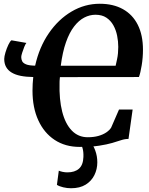

<svg xmlns="http://www.w3.org/2000/svg" viewBox="-20 -771 794 1022"><path d="M404 11Q327.5 11 271 -26.2Q214.5 -63.5 183.8 -130.8Q153 -198 153 -288.5Q153 -306.5 154 -325Q155 -343.5 157 -361Q119 -361.5 90.2 -367.2Q61.5 -373 42 -384.8Q22.5 -396.5 12.5 -414.5Q2.5 -432.5 2.5 -457Q2.5 -470 9 -491.8Q15.5 -513.5 24.5 -532.5Q33.5 -551.5 41 -556.5L120.5 -542.5Q115.5 -537 109.2 -521.5Q103 -506 98 -490.2Q93 -474.5 93 -467.5Q93 -455.5 98 -445.2Q103 -435 118.8 -428.5Q134.5 -422 167 -421.5Q189 -520 239.8 -594Q290.5 -668 360.8 -709.5Q431 -751 511 -751Q583 -751 634.5 -722.2Q686 -693.5 713.5 -638.8Q741 -584 741 -506Q741 -464 734.2 -423Q727.5 -382 719.5 -361L299 -360.5Q298.5 -355.5 298 -350.2Q297.5 -345 297.2 -340Q297 -335 297 -329.5Q294.5 -242 311 -177Q327.5 -112 362 -76.2Q396.5 -40.5 447 -40.5Q479 -40.5 503.8 -47.5Q528.5 -54.5 545.8 -66.2Q563 -78 571.5 -91.5L613.5 -188H686L664 -31.5Q644.5 -31.5 624.5 -24.8Q604.5 -18 577 -10Q549.5 -2 508 4.5Q466.5 11 404 11ZM595.5 -421Q599.5 -439 603 -455.2Q606.5 -471.5 608 -487.8Q609.5 -504 609.5 -521.5Q609.5 -550.5 603.5 -580.8Q597.5 -611 583.5 -636.2Q569.5 -661.5 546.2 -677Q523 -692.5 488 -692.5Q457.5 -692.5 428.5 -677.5Q399.5 -662.5 374.5 -630.2Q349.5 -598 331.2 -546.2Q313 -494.5 303.5 -421ZM358 231Q337.5 231 316.5 226Q295.5 221 283 213L293 137.5Q300.5 141 313.2 143.8Q326 146.5 339 146.5Q378 146.5 400.2 127Q422.5 107.5 424 64.5Q425 36 419.2 17Q413.5 -2 406 -16.5L437 -18.5L461 -16.5Q475.5 -0.5 486.8 29.5Q498 59.5 498 93Q498 129.5 482.5 161Q467 192.5 436 211.8Q405 231 358 231Z"/></svg>

Font: Merriweather 20pt
Style: Bold Italic
Weight: 700
Italic angle: -7.8°
Version: Version 2.101